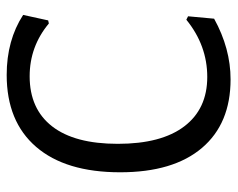

<svg xmlns="http://www.w3.org/2000/svg" viewBox="-86 -600 693 560"><g transform="rotate(-90 260.0 -319.5)"><path d="M497 -598C447.7 -630 389.3 -646 322 -646C231.3 -646 161.3 -617.3 112 -560C62.7 -502.7 38 -421 38 -315C38 -211.7 61.7 -132.2 109 -76.5C156.3 -20.8 223 7 309 7C369 7 428 -9 486 -41L493 -117L483 -122C433 -81.3 377.3 -61 316 -61C254 -61 206 -83.3 172 -128C138 -172.7 121 -237.3 121 -322C121 -406 138 -469.8 172 -513.5C206 -557.2 254.7 -579 318 -579C376 -579 427.3 -560.3 472 -523L481 -525Z"/></g></svg>

Font: Alegreya Sans SC
Style: Regular
Weight: 400
Designer: Juan Pablo del Peral
Foundry: Huerta Tipografica
Version: Version 1.000;PS 001.000;hotconv 1.0.70;makeotf.lib2.5.58329